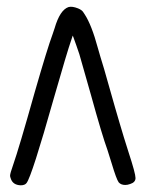

<svg xmlns="http://www.w3.org/2000/svg" viewBox="-20 -557 449 568"><path d="M195.3 -452.1Q194.3 -450.2 194.3 -449.2Q193.4 -446.3 191.4 -440.4Q178.7 -404.3 138.7 -264.6Q74.2 -36.1 58.6 -15.6Q53.7 -8.8 41 -8.8Q17.6 -9.8 11.7 -29.3Q9.8 -34.2 9.8 -37.1Q9.8 -43.9 18.6 -68.4Q36.1 -118.2 83 -285.2Q120.1 -414.1 135.7 -456.1Q139.6 -467.8 141.6 -473.6Q157.2 -527.3 182.6 -536.1Q193.4 -539.1 210.9 -532.2Q222.7 -527.3 226.6 -520.5Q227.5 -518.6 230.5 -514.6Q251 -483.4 269.5 -415Q275.4 -393.6 288.1 -352.5Q301.8 -305.7 320.3 -239.3Q330.1 -206.1 334 -192.4Q345.7 -152.3 360.4 -106.4Q380.9 -43.9 380.9 -30.3Q380.9 -17.6 365.2 -12.7Q357.4 -9.8 350.6 -9.8Q337.9 -9.8 331.1 -17.6Q324.2 -27.3 310.5 -73.2Q302.7 -97.7 297.9 -113.3Q282.2 -156.2 249 -276.4L214.8 -396.5L206.1 -421.9Q197.3 -447.3 196.3 -449.2Q195.3 -450.2 195.3 -452.1Z"/></svg>

Font: otype
Style: Regular
Weight: 400
Designer: ironsmith
Version: 4